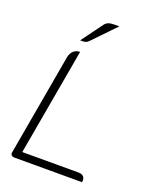

<svg xmlns="http://www.w3.org/2000/svg" viewBox="-167 -1022 905 1118"><g transform="rotate(20 285.5 -463.5)"><path d="M39 -24 150 -654Q155 -680 171 -694.5Q187 -709 211 -709L94 -46H440Q482 -46 482 -11Q482 -4 481 0H61Q50 0 43.5 -6.5Q37 -13 39 -24ZM284 -903Q293 -915 306 -921Q319 -927 347 -927H375L240 -787Q231 -778 222.5 -775Q214 -772 188 -772Z"/></g></svg>

Font: K2D Thin
Style: Italic
Weight: 100
Italic angle: -10°
Designer: Katatrad Aksorn Co.,Ltd.
Foundry: Cadson Demak Co.,Ltd.
Version: Version 1.000; ttfautohint (v1.6)